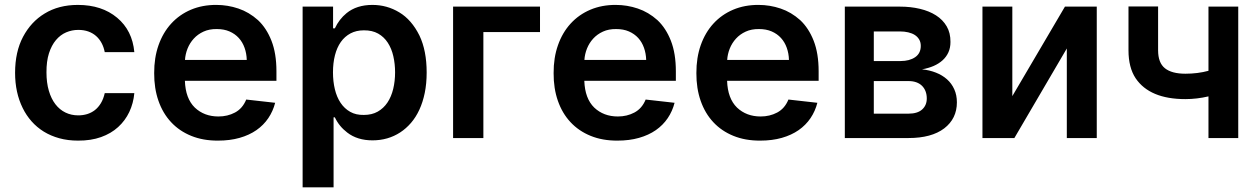

<svg xmlns="http://www.w3.org/2000/svg" viewBox="-20 -573 5224 797"><path d="M304 10.7Q261.7 10.7 226.2 0.9Q190.7 -8.9 161.9 -26.6Q133.2 -44.4 111.2 -69.2Q89.1 -94.1 74.2 -124.6Q42.6 -188.6 42.6 -270.6Q42.6 -357.6 75.6 -420.1Q108.7 -482.6 165.1 -516.7Q223.4 -552.6 303.3 -552.6Q402.7 -552.6 466.3 -499.3Q529.5 -446.4 537.6 -356.5H414.8Q410.9 -377.1 401.8 -394.2Q392.8 -411.2 378.9 -423.5Q365.1 -435.7 346.6 -442.3Q328.1 -448.9 305 -448.9Q278.4 -448.9 254.4 -438.6Q230.5 -428.3 212.2 -406.6Q193.9 -384.9 183.2 -351.7Q172.6 -318.5 172.9 -272.7Q172.9 -229.8 182.7 -196.4Q192.5 -163 210 -140.3Q227.6 -117.5 251.8 -105.8Q275.9 -94.1 305 -94.1Q324.2 -94.1 341.8 -99.4Q359.4 -104.8 373.8 -115.9Q388.1 -127.1 398.8 -144.7Q409.4 -162.3 414.8 -186.4H537.6Q533.7 -144.2 516.7 -108.1Q499.6 -72.1 470.3 -45.5Q441.1 -18.8 399.3 -3.9Q357.6 11 304 10.7Z M884.9 10.7Q822.8 11 773.6 -9.1Q724.4 -29.1 690.2 -65.9Q655.9 -102.6 637.8 -154.5Q619.7 -206.3 620 -269.5Q619.7 -333.1 638.1 -385.5Q656.6 -437.9 690.7 -475.1Q724.8 -512.4 772.5 -532.7Q820.3 -552.9 878.2 -552.6Q925.1 -552.6 969.5 -537.6Q1013.8 -522.7 1051.1 -489.3Q1086.3 -456.3 1106.9 -403.8Q1127.5 -351.2 1127.5 -277V-237.6H747.5Q750 -164.1 788.7 -126.4Q827.8 -89.5 886.7 -89.5Q924.7 -89.5 955.3 -105.8Q986.9 -122.5 1002.1 -159.8L1122.2 -146.3Q1113.3 -111.5 1093.8 -82.6Q1074.2 -53.6 1044.4 -32.8Q1014.6 -12.1 974.6 -0.7Q934.7 10.7 884.9 10.7ZM1004.3 -324.2Q1003.6 -351.2 995.2 -374.6Q986.9 -398.1 971.2 -415.3Q955.6 -432.5 932.7 -442.5Q909.8 -452.4 880 -452.4Q848.7 -452.8 824.8 -441.8Q800.8 -430.8 784.3 -412.6Q767.8 -394.5 758.5 -371.3Q749.3 -348 747.9 -324.2Z M1364.7 204.5H1236.2V-545.5H1362.6V-455.3H1370Q1387.8 -493.3 1418.7 -518.5Q1460.6 -552.6 1525.9 -552.6Q1586.3 -552.6 1637.4 -521.7Q1688.6 -491.1 1721.2 -425.4Q1751.1 -362.9 1751.1 -272Q1751.1 -225.9 1743.1 -187.1Q1735.1 -148.4 1720.7 -117.4Q1706.3 -86.3 1686.1 -62.9Q1665.8 -39.4 1641.3 -23.4Q1590.6 9.6 1526.3 9.6Q1463.4 9.6 1421.5 -22.7Q1387.4 -48.7 1370 -85.9H1364.7ZM1490.4 -95.9Q1523.8 -95.9 1548.1 -109.7Q1572.4 -123.6 1588.4 -147.5Q1604.4 -171.5 1612.2 -203.8Q1620 -236.2 1620 -272.7Q1620 -307.9 1612.7 -339.7Q1605.5 -371.4 1589.8 -395.6Q1574.2 -419.7 1549.7 -433.6Q1525.2 -447.4 1490.4 -447.1Q1458.8 -447.1 1434.8 -434.3Q1410.9 -421.5 1394.7 -398.6Q1378.6 -375.7 1370.4 -343.6Q1362.2 -311.4 1362.2 -272.7Q1362.2 -235.1 1370 -202.6Q1377.8 -170.1 1393.8 -146.1Q1409.8 -122.2 1433.8 -108.7Q1457.7 -95.2 1490.4 -95.9Z M1986.5 0H1860.8V-545.5H2221.6V-440H1986.5Z M2543 10.7Q2480.8 11 2431.6 -9.1Q2382.5 -29.1 2348.2 -65.9Q2313.9 -102.6 2295.8 -154.5Q2277.7 -206.3 2278.1 -269.5Q2277.7 -333.1 2296.2 -385.5Q2314.6 -437.9 2348.7 -475.1Q2382.8 -512.4 2430.6 -532.7Q2478.3 -552.9 2536.2 -552.6Q2583.1 -552.6 2627.5 -537.6Q2671.9 -522.7 2709.2 -489.3Q2744.3 -456.3 2764.9 -403.8Q2785.5 -351.2 2785.5 -277V-237.6H2405.5Q2408 -164.1 2446.7 -126.4Q2485.8 -89.5 2544.7 -89.5Q2582.7 -89.5 2613.3 -105.8Q2644.9 -122.5 2660.2 -159.8L2780.2 -146.3Q2771.3 -111.5 2751.8 -82.6Q2732.2 -53.6 2702.4 -32.8Q2672.6 -12.1 2632.6 -0.7Q2592.7 10.7 2543 10.7ZM2662.3 -324.2Q2661.6 -351.2 2653.2 -374.6Q2644.9 -398.1 2629.3 -415.3Q2613.6 -432.5 2590.7 -442.5Q2567.8 -452.4 2538 -452.4Q2506.7 -452.8 2482.8 -441.8Q2458.8 -430.8 2442.3 -412.6Q2425.8 -394.5 2416.5 -371.3Q2407.3 -348 2405.9 -324.2Z M3135.7 10.7Q3073.5 11 3024.3 -9.1Q2975.1 -29.1 2940.9 -65.9Q2906.6 -102.6 2888.5 -154.5Q2870.4 -206.3 2870.7 -269.5Q2870.4 -333.1 2888.8 -385.5Q2907.3 -437.9 2941.4 -475.1Q2975.5 -512.4 3023.3 -532.7Q3071 -552.9 3128.9 -552.6Q3175.8 -552.6 3220.2 -537.6Q3264.6 -522.7 3301.8 -489.3Q3337 -456.3 3357.6 -403.8Q3378.2 -351.2 3378.2 -277V-237.6H2998.2Q3000.7 -164.1 3039.4 -126.4Q3078.5 -89.5 3137.4 -89.5Q3175.4 -89.5 3206 -105.8Q3237.6 -122.5 3252.8 -159.8L3372.9 -146.3Q3364 -111.5 3344.5 -82.6Q3324.9 -53.6 3295.1 -32.8Q3265.3 -12.1 3225.3 -0.7Q3185.4 10.7 3135.7 10.7ZM3255 -324.2Q3254.3 -351.2 3245.9 -374.6Q3237.6 -398.1 3221.9 -415.3Q3206.3 -432.5 3183.4 -442.5Q3160.5 -452.4 3130.7 -452.4Q3099.4 -452.8 3075.5 -441.8Q3051.5 -430.8 3035 -412.6Q3018.5 -394.5 3009.2 -371.3Q3000 -348 2998.6 -324.2Z M3751.1 0H3486.9V-545.5H3715.9Q3759.9 -545.5 3798.5 -536.4Q3837 -527.3 3865.4 -509.2Q3893.8 -491.1 3909.8 -463.6Q3925.8 -436.1 3925.4 -398.8Q3925.4 -374.6 3916.9 -355.8Q3908.4 -337 3892.8 -322.8Q3877.1 -308.6 3855.5 -299.2Q3833.8 -289.8 3807.2 -285.2Q3838.4 -282 3865.1 -271.5Q3891.7 -261 3911 -243.8Q3930.4 -226.6 3941.2 -202.4Q3952.1 -178.3 3952.1 -148.1Q3952.1 -80.6 3899.5 -40.1Q3846.6 0 3751.1 0ZM3751.1 -101.2Q3788.7 -101.2 3807.9 -118.6Q3827.1 -136 3827.1 -164.1Q3827.1 -180.4 3822.1 -193.7Q3817.1 -207 3807.5 -216.6Q3797.9 -226.2 3783.7 -231.4Q3769.5 -236.5 3751.1 -236.5H3607.2V-101.2ZM3718.4 -319.6Q3755.3 -319.6 3778.8 -335.6Q3802.2 -351.6 3802.2 -382.5Q3802.2 -397.7 3795.6 -408.9Q3789.1 -420.1 3777.7 -427.6Q3766.3 -435 3750.4 -438.7Q3734.4 -442.5 3715.9 -442.5H3607.2V-319.6Z M4532.7 0H4408.4V-371.8L4190.7 0H4058.2V-545.5H4182.2V-174L4400.6 -545.5H4532.7Z M5120 0H4996.4V-172.9Q4947.8 -161.6 4900.6 -161.6Q4752.8 -161.6 4694.2 -247.9Q4664.4 -292.6 4664.4 -364.3V-546.2H4787.3V-364.3Q4787.3 -312.5 4815.5 -289.8Q4843.8 -267 4900.6 -267Q4951.7 -267 4996.4 -279.1V-545.5H5120Z"/></svg>

Font: Linik Sans SemiBold
Style: Regular
Weight: 600
Designer: Fonts by Rasmus Andersson / Changes by Cristiano Sobral with parts from Marc Monis
Foundry: rsms
Version: Version 3.020; ttfautohint (v1.6)